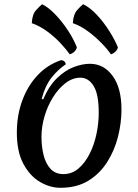

<svg xmlns="http://www.w3.org/2000/svg" viewBox="-20 -877 657 912"><path d="M267 15Q218 15 170.5 -12.5Q123 -40 91.5 -98Q60 -156 60 -247Q60 -330 86 -400Q112 -470 158.5 -519.5Q205 -569 269 -591Q280 -591 286 -585Q292 -579 292 -571Q259 -550 227 -511Q195 -472 178 -407L185 -405Q213 -470 252 -507Q291 -544 331.5 -559Q372 -574 407 -574Q473 -574 515 -516.5Q557 -459 557 -357Q557 -293 540.5 -227.5Q524 -162 489 -107Q454 -52 399.5 -18.5Q345 15 267 15ZM281 -50Q321 -50 352 -76Q383 -102 405 -145Q427 -188 438 -239.5Q449 -291 449 -341Q449 -430 424.5 -469Q400 -508 362 -508Q325 -508 291.5 -482.5Q258 -457 232 -415.5Q206 -374 191.5 -324.5Q177 -275 177 -228Q177 -181 187 -140.5Q197 -100 220 -75Q243 -50 281 -50ZM540 -652Q538 -641 528 -631.5Q518 -622 507 -619Q489 -645 460.5 -674Q432 -703 397.5 -728.5Q363 -754 326 -767Q328 -808 346 -828.5Q364 -849 375 -857Q408 -841 440.5 -806Q473 -771 499.5 -729Q526 -687 540 -652ZM345 -652Q343 -641 333 -631.5Q323 -622 311 -619Q293 -645 265 -674.5Q237 -704 202.5 -729Q168 -754 131 -767Q133 -809 151.5 -829Q170 -849 180 -857Q212 -841 244.5 -806.5Q277 -772 304 -730.5Q331 -689 345 -652Z"/></svg>

Font: Merienda Medium
Style: Regular
Weight: 500
Designer: Eduardo Rodriguez Tunni
Foundry: Eduardo Rodriguez Tunni
Version: Version 2.001; ttfautohint (v1.8.4.7-5d5b)